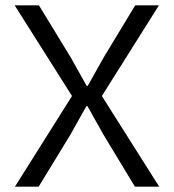

<svg xmlns="http://www.w3.org/2000/svg" viewBox="-20 -700 652 720"><path d="M35 -680H126L245 -485L305 -378H309L369 -485L487 -680H576L362 -340L577 0H486L368 -195L308 -302H304L244 -195L125 0H36L250 -340Z"/></svg>

Font: TASA Orbiter VF Text
Style: Regular
Weight: 400
Designer: Weizhong Zhang
Foundry: 本地遙控
Version: Version 1.001;Glyphs 3.2 (3192)